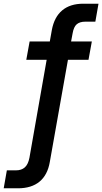

<svg xmlns="http://www.w3.org/2000/svg" viewBox="-51 -783 552 1037"><path d="M-31 234 -14 137H36Q65 137 83 121Q101 105 108 69L201 -460H91L109 -559H218L229 -621Q242 -691 285 -727Q328 -763 399 -763H481L464 -666H410Q380 -666 363.5 -652Q347 -638 341 -602L333 -559H445L427 -460H316L218 92Q206 162 162.5 198Q119 234 46 234Z"/></svg>

Font: Open Sauce Sans SemiBold Italic
Style: Regular
Weight: 600
Italic angle: -10°
Designer: Alfredo Marco Pradil
Foundry: Creative Sauce Fz LLC
Version: Version 1.477